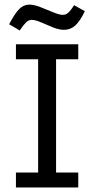

<svg xmlns="http://www.w3.org/2000/svg" viewBox="-20 -821 413 841"><path d="M49.8 0V-65.4H147V-561.5H49.8V-627H322.8V-561.5H225.6V-65.4H322.8V0ZM66.4 -687.5 20 -714.8Q45.9 -763.7 64.9 -782.2Q84 -800.8 108.4 -800.8Q128.9 -800.8 157.2 -789.8Q185.5 -778.8 212.6 -767.3Q239.7 -755.9 255.9 -755.9Q268.6 -755.9 279.5 -765.9Q290.5 -775.9 304.7 -798.3L351.6 -772Q331.1 -729 310.1 -709.7Q289.1 -690.4 260.3 -690.4Q238.3 -690.4 211.7 -701.2Q185.1 -711.9 160.2 -722.9Q135.3 -733.9 119.1 -733.9Q105 -733.9 93.8 -722.7Q82.5 -711.4 66.4 -687.5Z"/></svg>

Font: Anaheim Medium
Style: Regular
Weight: 500
Version: Version 2.001